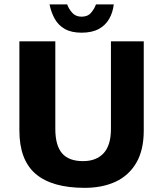

<svg xmlns="http://www.w3.org/2000/svg" viewBox="-20 -861 766 901"><path d="M377.5 20.5Q224.1 20.5 147.5 -44.8Q71 -110.1 71 -248.9V-667H239.6V-256.1Q239.6 -179.2 270.8 -142.1Q302 -104.9 369.8 -104.9Q432 -104.9 466.3 -142.1Q500.6 -179.2 500.6 -256.1V-667H654.6V-248.9Q654.6 -156.5 619.4 -96.6Q584.2 -36.8 522 -8.1Q459.8 20.5 377.5 20.5ZM362.8 -707.6Q315.4 -707.6 284.7 -724.8Q254.1 -742 237 -772.4Q220 -802.8 212.4 -840.5H295.2Q302 -820.3 318.5 -801.5Q334.9 -782.7 362.8 -782.7Q392.1 -782.7 407.7 -801.5Q423.3 -820.3 430.4 -840.5H513.9Q509.7 -802.8 492.3 -772.4Q474.9 -742 443.1 -724.8Q411.2 -707.6 362.8 -707.6Z"/></svg>

Font: Maven Pro
Style: Regular
Weight: 400
Designer: Joe Prince
Foundry: Joe Prince
Version: Version 2.103